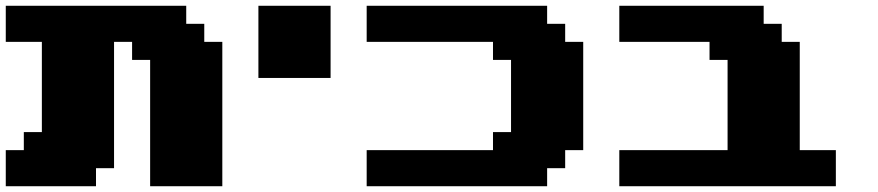

<svg xmlns="http://www.w3.org/2000/svg" viewBox="-20 -645 3040 665"><path d="M500 0H750V-500H687.5V-562.5H625V-625H0V-500H125V-187.5H62.5V-125H0V0H312.5V-62.5H375V-500H437.5V-437.5H500Z M875 -375H1125V-625H875Z M1250 0H1875V-62.5H1937.5V-125H2000V-500H1937.5V-562.5H1875V-625H1250V-500H1687.5V-437.5H1750V-187.5H1687.5V-125H1250Z M2125 0H2875V-125H2750V-500H2687.5V-562.5H2625V-625H2125V-500H2437.5V-437.5H2500V-125H2125Z"/></svg>

Font: Faithful 32x
Style: Bold
Weight: 400
Foundry: Faithful Resource Pack
Version: Version 1.0; January 27, 2023